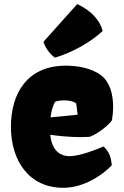

<svg xmlns="http://www.w3.org/2000/svg" viewBox="-20 -895 596 925"><path d="M284.7 9.8C401.9 9.8 497.6 -74.7 518.6 -99.1C513.7 -147.9 502 -166.5 479 -189.5C434.6 -170.4 373.5 -147.9 330.1 -143.6C325.2 -143.1 320.3 -142.6 315.9 -142.6C246.1 -142.6 226.1 -201.7 222.2 -245.6C254.9 -240.7 313 -234.4 369.6 -234.4C384.3 -234.4 398.4 -234.9 412.1 -235.8C458.5 -253.4 508.8 -297.9 519.5 -315.9C522.9 -336.9 524.9 -358.9 524.9 -380.9C524.9 -439.9 510.3 -497.6 468.3 -531.2C420.9 -568.4 349.6 -578.6 296.9 -578.6C112.3 -578.6 32.7 -446.8 32.7 -283.7C32.7 -121.6 119.1 9.8 284.7 9.8ZM223.6 -329.6C226.6 -358.4 233.9 -382.8 244.6 -403.8C248.5 -407.7 269 -411.1 287.6 -411.6C310.5 -412.1 336.9 -406.7 347.2 -396L354 -342.3ZM245.1 -617.2C323.7 -640.6 413.1 -688.5 474.6 -745.6C463.4 -790 429.2 -838.9 352.1 -875.5L189.5 -693.8C197.3 -665.5 222.2 -631.8 245.1 -617.2Z"/></svg>

Font: Kavoon
Style: Regular
Weight: 400
Designer: Viktoriya Grabowska
Foundry: Viktoriya Grabowska
Version: Version 1.002